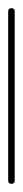

<svg xmlns="http://www.w3.org/2000/svg" viewBox="-20 -450 56 470"><path d="M0 -8H16V-422H0ZM8 -16Q4 -16 2 -14Q0 -12 0 -8Q0 -4 2 -2Q4 0 8 0Q12 0 14 -2Q16 -4 16 -8Q16 -12 14 -14Q12 -16 8 -16ZM8 -430Q4 -430 2 -428Q0 -426 0 -422Q0 -418 2 -416Q4 -414 8 -414Q12 -414 14 -416Q16 -418 16 -422Q16 -426 14 -428Q12 -430 8 -430Z"/></svg>

Font: Wavefont ExtraLight
Style: Regular
Weight: 250
Version: Version 3.004;gftools[0.9.33]